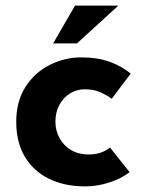

<svg xmlns="http://www.w3.org/2000/svg" viewBox="-20 -654 519 686"><path d="M443 -39Q414 -16 370.5 -2Q327 12 285 12Q210 12 154.5 -15.5Q99 -43 68.5 -94.5Q38 -146 38 -219Q38 -292 71 -343.5Q104 -395 157.5 -422Q211 -449 270 -449Q329 -449 372.5 -433Q416 -417 447 -391L379 -301Q365 -312 340.5 -323.5Q316 -335 283 -335Q254 -335 230 -320Q206 -305 192 -279Q178 -253 178 -219Q178 -187 193 -160Q208 -133 234.5 -117.5Q261 -102 297 -102Q320 -102 339.5 -108.5Q359 -115 373 -127ZM403 -634 255 -499H170L248 -634Z"/></svg>

Font: Reem Kufi Fun
Style: Regular
Weight: 400
Designer: Khaled Hosny
Version: Version 1.005